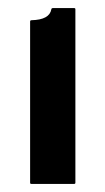

<svg xmlns="http://www.w3.org/2000/svg" viewBox="-20 -775 260 475"><path d="M58 -725Q102.5 -726 107 -752Q107.5 -755 111 -755H163.5Q166.5 -755 166.5 -752V-323Q166.5 -320 163.5 -320H57.5Q54.5 -320 54.5 -323V-721.5Q54.5 -725 58 -725Z"/></svg>

Font: MFEK Sans
Style: Bold
Weight: 700
Designer: Owen Earl
Foundry: indestructible type*
Version: Version 0.001; ttfautohint (v1.8.4.7-5d5b)